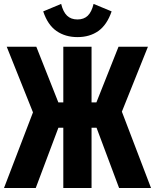

<svg xmlns="http://www.w3.org/2000/svg" viewBox="-26 -946 780 966"><path d="M292.5 0H434.6V-710.9H292.5ZM573.2 0H733.9L571.3 -425.8L446.8 -337.9ZM363.3 -430.7V-303.2H554.7L718.3 -710.9H570.3L459 -430.7ZM-5.9 0H153.8L280.8 -337.9L157.2 -425.8ZM363.3 -430.7H267.6L156.7 -710.9H7.8L170.9 -303.2H363.3ZM363.8 -848.1Q331.1 -848.1 311.3 -867.2Q291.5 -886.2 281.7 -926.3L191.4 -888.7Q213.9 -820.8 258.3 -790Q302.7 -759.3 363.8 -759.3Q425.3 -759.3 468.8 -790Q512.2 -820.8 535.6 -888.7L444.8 -926.3Q435.1 -885.7 415.5 -866.9Q396 -848.1 363.8 -848.1Z"/></svg>

Font: Roboto Flex
Style: wght 700 wdth 25 opsz 34 GRAD 0.00 slnt 0.00 XTRA 468 XOPQ 96 YOPQ 79 YTLC 514 YTUC 712 YTAS 750 YTDE -203.00 YTFI 738
Weight: 700
Width: 1
Designer: Berlow after Robertson
Foundry: Google
Version: Version 3.100